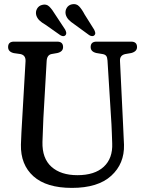

<svg xmlns="http://www.w3.org/2000/svg" viewBox="-20 -903 704 936"><path d="M523.5 -295 504 -608.5Q503 -624 497.5 -630.8Q492 -637.5 480 -639.5L450 -644.5Q422 -651 422 -673.5Q422 -700 450.5 -700H619.5Q648 -700 648 -673.5Q648 -652 620 -644.5L591 -639.5Q563 -633.5 565 -605L580 -295.5Q581 -270.5 582.2 -246.8Q583.5 -223 584.5 -197.5Q587 -105 522.2 -46Q457.5 13 330.5 13Q206.5 13 143.2 -43.5Q80 -100 82 -198Q82.5 -220.5 84.5 -258.5Q86.5 -296.5 88.5 -327.5L104.5 -604.5Q106 -634 79.5 -639.5L47.5 -644Q19.5 -650.5 19.5 -673.5Q19.5 -700 48 -700H259Q287.5 -700 287.5 -673.5Q287.5 -651 259.5 -644.5L231 -639.5Q209.5 -635 207.5 -606.5L191.5 -327.5Q190 -292 189 -263.5Q188 -235 187 -211Q185 -131 230.8 -90Q276.5 -49 357.5 -49Q441.5 -49 485.8 -90Q530 -131 527 -204Q526 -235 525.2 -255.2Q524.5 -275.5 523.5 -295ZM392.5 -832.5 439 -758.5Q443 -750.5 444.2 -743.8Q445.5 -737 440.5 -731.5Q436 -726.5 428.5 -727Q421 -727.5 414.5 -732L342.5 -784.5Q325 -796 314.2 -807.5Q303.5 -819 300 -834Q297 -851 305.5 -864.8Q314 -878.5 330.5 -882Q352 -886.5 365.8 -872Q379.5 -857.5 392.5 -832.5ZM249 -832.5 297.5 -759Q301.5 -751.5 302.8 -744.5Q304 -737.5 300 -732Q290.5 -721.5 274 -731.5L201.5 -782.5Q183 -793 172 -803.8Q161 -814.5 156.5 -829.5Q152.5 -846.5 160.8 -860.8Q169 -875 185 -879Q206 -885 220.2 -871Q234.5 -857 249 -832.5Z"/></svg>

Font: Fraunces 144pt SuperSoft
Style: Regular
Weight: 400
Version: Version 1.000;[b76b70a41]